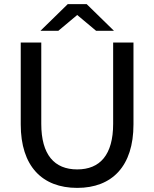

<svg xmlns="http://www.w3.org/2000/svg" viewBox="-20 -907 751 935"><path d="M356 8C526 8 630 -98 630 -301V-700H531V-304C531 -153 467 -82 356 -82C245 -82 181 -153 181 -304V-700H81V-301C81 -98 185 8 356 8ZM177 -757H264L356 -834L448 -757H535L402 -887H310Z"/></svg>

Font: Chess Sans Medium
Style: Regular
Weight: 500
Designer: Wolf Bōese
Foundry: Wolf Bōese
Version: Version 7.223;Glyphs 3.3 (3306)